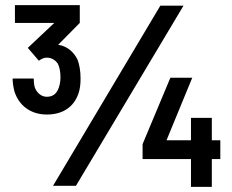

<svg xmlns="http://www.w3.org/2000/svg" viewBox="-20 -722 902 746"><path d="M162 -277C225 -277 267 -307 285 -359C291 -377 293 -395 293 -417C293 -445 289 -470 281 -491C265 -522 240 -543 206 -548L290 -633V-702H38V-633H191L88 -536L131 -486C142 -494 151 -498 162 -498C180 -498 194 -489 204 -476C211 -463 215 -444 215 -421C215 -404 211 -385 205 -373C197 -356 183 -346 162 -346C139 -346 122 -363 115 -383C112 -393 111 -408 111 -417H29C29 -402 32 -382 36 -367C53 -313 98 -277 162 -277ZM186 0H275L693 -700H603ZM534 -104H722V4H803V-104H836V-177H803V-264H722V-177H627L727 -420H642L534 -162Z"/></svg>

Font: Vanilla Cream
Style: Bold
Weight: 700
Designer: Jeremy Tribby, Jinavaṁso
Foundry: Tribby Type
Version: Version 1.422;Glyphs 3.1.2 (3151)